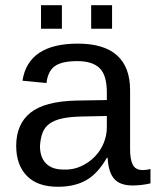

<svg xmlns="http://www.w3.org/2000/svg" viewBox="-20 -705 596 735"><path d="M202 10Q123 10 82.5 -32Q42 -74 42 -147Q42 -229 96 -273Q150 -317 271 -320L389 -322V-351Q389 -417 361.5 -444Q334 -471 276 -471Q216 -471 189.5 -451.5Q163 -432 158 -387L66 -396Q88 -538 278 -538Q378 -538 428 -493Q478 -448 478 -360V-133Q478 -94 488.5 -74Q499 -54 527 -54Q541 -54 556 -58V-3Q521 5 488 5Q439 5 417 -20.5Q395 -46 392 -101H389Q355 -41 310.5 -15.5Q266 10 202 10ZM222 -56Q258 -54 289 -68Q320 -82 342.5 -105Q365 -128 377 -157.5Q389 -187 389 -217V-261L293 -259Q248 -258 218 -251.5Q188 -245 169.5 -231.5Q151 -218 143 -197Q135 -176 133 -146Q133 -103 156 -79.5Q179 -56 222 -56ZM329 -595V-685H409V-595ZM137 -595V-685H217V-595Z"/></svg>

Font: Libra Sans
Style: Regular
Weight: 400
Foundry: Context Ltd
Version: Version 1.000; ttfautohint (v1.3)